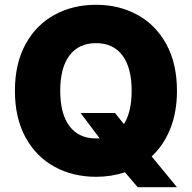

<svg xmlns="http://www.w3.org/2000/svg" viewBox="-20 -737 812 811"><path d="M465.8 -259.8 503.4 -212.9Q536.1 -264.2 536.1 -353.5Q536.1 -450.7 497.3 -502.7Q458.5 -554.7 385.7 -554.7Q312.5 -554.7 273.4 -502.7Q234.4 -450.7 234.4 -353.5Q234.4 -256.3 273.4 -204.3Q312.5 -152.3 385.7 -152.3L400.9 -152.8L320.3 -259.8ZM620.6 -76.2 727.5 53.7H561.5L507.8 -9.3Q450.7 9.8 385.7 9.8Q288.1 9.8 210.2 -32.7Q132.3 -75.2 87.6 -157.2Q43 -239.3 43 -353.5Q43 -467.8 87.6 -549.8Q132.3 -631.8 210 -674.3Q287.6 -716.8 385.7 -716.8Q482.9 -716.8 560.5 -674.3Q638.2 -631.8 682.9 -549.8Q727.5 -467.8 727.5 -353.5Q727.5 -264.2 699.5 -193.8Q671.4 -123.5 620.6 -76.2Z"/></svg>

Font: Pretendard Std Black
Style: Regular
Weight: 900
Designer: Base glyphs from Inter by Rasmus Andersson; Hangeul glyphs from Noto Sans CJK(Source Han Sans) by Jang Soo-young and Kan
Foundry: Kil Hyung-jin
Version: Version 1.309